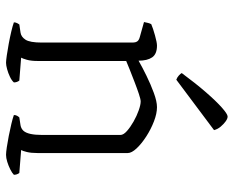

<svg xmlns="http://www.w3.org/2000/svg" viewBox="-89 -685 774 636"><g transform="rotate(90 298.0 -367.0)"><path d="M188 0Q181 0 163.5 -2.5Q146 -5 124.5 -9Q103 -13 84 -17.5Q65 -22 54 -26Q54 -32 57 -37.5Q60 -43 61 -44L88 -48Q102 -50 111.5 -64.5Q121 -79 121 -119V-420Q121 -428 117.5 -434Q114 -440 103 -443L53 -457Q55 -466 56 -470.5Q57 -475 60 -481Q74 -487 97.5 -493.5Q121 -500 131 -500Q159 -500 170 -484Q181 -468 181 -439Q202 -451 230.5 -465Q259 -479 287.5 -489.5Q316 -500 335 -500Q356 -500 382 -490Q408 -480 432 -464.5Q456 -449 471.5 -432.5Q487 -416 487 -403V-105Q487 -83 483.5 -69Q480 -55 477 -50L553 -44Q556 -40 557.5 -35.5Q559 -31 559 -26Q553 -20 541 -14Q529 -8 516 -4Q503 0 493 0Q485 0 468 -2.5Q451 -5 430.5 -9Q410 -13 391 -17.5Q372 -22 361 -26Q361 -32 363.5 -36.5Q366 -41 369 -44L395 -48Q406 -50 413 -57.5Q420 -65 423.5 -80.5Q427 -96 427 -119V-379Q427 -389 414 -400.5Q401 -412 382.5 -422.5Q364 -433 345.5 -439.5Q327 -446 316 -446Q309 -446 291 -440Q273 -434 251 -425.5Q229 -417 210 -409.5Q191 -402 182 -398V-105Q182 -83 178 -69Q174 -55 171 -50L247 -44Q250 -40 251.5 -35.5Q253 -31 253 -26Q247 -19 234.5 -13Q222 -7 209 -3.5Q196 0 188 0ZM244 -564Q236 -567 230 -572.5Q224 -578 222 -582Q256 -628 285.5 -662Q315 -696 336.5 -715Q358 -734 366 -734Q373 -734 382 -727.5Q391 -721 399.5 -711Q408 -701 411 -689Z"/></g></svg>

Font: Texturina 12pt Thin
Style: Regular
Weight: 250
Designer: Guillermo Torres Carreño
Foundry: Omnibus-Type
Version: Version 1.002